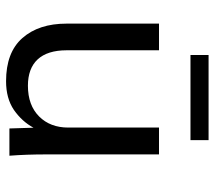

<svg xmlns="http://www.w3.org/2000/svg" viewBox="-58 -650 718 643"><g transform="rotate(90 301.5 -328.0)"><path d="M251.5 11.2C290 11.2 321.8 2.4 347.7 -15.1C373.5 -33.2 393.1 -54.7 407.2 -80.6L409.7 0H501C498 -38.1 496.6 -79.6 496.6 -124V-501H406.7V-196.8C406.7 -157.2 394.5 -124.5 369.6 -99.6C344.7 -74.7 310.5 -62 266.6 -62C189.9 -62 147.9 -105.5 147.9 -191.4V-501H58.6V-191.4C58.6 -129.4 74.7 -80.1 106.9 -43.5C139.2 -6.8 187.5 11.2 251.5 11.2ZM448.7 -606.4V-667H163.6V-606.4Z"/></g></svg>

Font: Ride
Style: Regular
Weight: 400
Version: Version 3.000